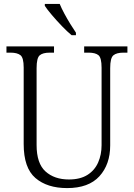

<svg xmlns="http://www.w3.org/2000/svg" viewBox="-20 -951 684 981"><path d="M323 10Q221 10 161 -41.5Q101 -93 101 -215V-606Q101 -656 84.5 -669Q68 -682 34 -682H13V-714H256V-682H234Q199 -682 183 -668.5Q167 -655 167 -603V-210Q167 -116 212.5 -75Q258 -34 332 -34Q390 -34 427 -57.5Q464 -81 481.5 -121Q499 -161 499 -209V-605Q499 -656 483 -669Q467 -682 433 -682H410V-714H631V-682H610Q576 -682 559.5 -668.5Q543 -655 543 -603V-208Q543 -111 488 -50.5Q433 10 323 10ZM346 -771Q324 -789 296.5 -817.5Q269 -846 244.5 -875Q220 -904 209 -921V-931H285Q294 -909 308.5 -882Q323 -855 339 -829Q355 -803 368 -784V-771Z"/></svg>

Font: Noto Serif Ethiopic SemiCondensed Light
Style: Regular
Weight: 300
Width: 4
Designer: Monotype Design Team
Foundry: Monotype Imaging Inc.
Version: Version 2.102; ttfautohint (v1.8.4.7-5d5b)